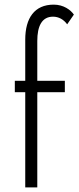

<svg xmlns="http://www.w3.org/2000/svg" viewBox="-20 -809 339 829"><path d="M44 -460V-411H89V0H141V-411H260V-460H141V-632C141 -695 160 -737 209 -737C233 -737 255 -725 270 -704L299 -746C285 -766 255 -789 212 -789C129 -789 89 -731 89 -638V-460Z"/></svg>

Font: Jost Light
Style: Regular
Weight: 300
Version: Version 3.710